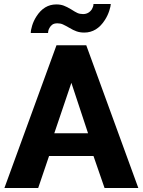

<svg xmlns="http://www.w3.org/2000/svg" viewBox="-20 -935 710 955"><path d="M502 -836Q516 -858 523.5 -881.5Q531 -905 531 -915H445L444 -906Q443 -901 437 -889Q421 -865 393 -865Q377 -865 365 -870.5Q353 -876 333 -889Q313 -901 297 -907Q281 -913 260 -913Q199 -913 161 -853Q147 -831 140 -808Q133 -785 133 -771H219L220 -780Q221 -787 226 -796Q232 -807 241 -813Q250 -819 266 -819Q281 -819 293 -813.5Q305 -808 326 -796Q344 -785 361 -779Q378 -773 399 -773Q462 -773 502 -836ZM170 0 224 -159H445L500 0H668L409 -710H261L2 0ZM335 -523 418 -272H250Z"/></svg>

Font: RT Raleway ExtraBold
Style: Regular
Weight: 400
Designer: Matt McInerney, Pablo Impallari, Rodrigo Fuenzalida — Edited by Milan Moffatt in April 2016
Foundry: Matt McInerney, Pablo Impallari, Rodrigo Fuenzalida — Edited by Milan Moffatt in April 2016
Version: Version 3.001